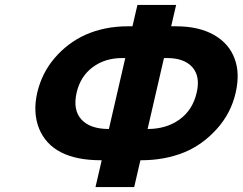

<svg xmlns="http://www.w3.org/2000/svg" viewBox="-20 -744 978 774"><path d="M575 -224Q651 -224 704 -262.5Q757 -301 773 -371Q788 -436 755.5 -473Q723 -510 653 -510H641ZM521 10H365L390 -98H387Q189 -98 137 -227Q112 -291 130 -370Q149 -451 201.5 -511.5Q254 -572 325 -604Q402 -638 495 -638H514L534 -724H690L670 -638H689Q782 -638 843 -603Q904 -568 926 -507Q948 -448 930 -370Q911 -287 853.5 -223.5Q796 -160 723 -130Q644 -98 549 -98H546ZM473 -510Q403 -510 353.5 -473Q304 -436 289 -371Q273 -301 308 -262.5Q343 -224 419 -224L485 -510Z"/></svg>

Font: Passageway
Style: BdIt
Weight: 700
Foundry: Ascender Corporation
Version: Version 1.11